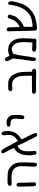

<svg xmlns="http://www.w3.org/2000/svg" viewBox="1210 -1710 618 3077"><g transform="rotate(-90 1518.5 -171.0)"><path d="M417 114.3Q431.2 114.3 440.4 106.4Q450.7 85.4 450.7 58.6Q450.7 29.3 453.1 -24.7Q455.6 -78.6 455.6 -106.2Q455.6 -133.8 454.6 -154.8Q451.7 -221.7 423.3 -265.1Q413.1 -281.2 398.4 -295.4Q369.6 -323.2 342.5 -338.1Q315.4 -353 273.9 -356.4Q240.7 -358.9 178.7 -358.9Q160.6 -358.9 140.6 -358.9H134.3Q107.9 -358.9 87.9 -345.7L79.6 -329.1Q79.1 -327.1 79.1 -324.2Q79.1 -321.3 80.1 -317.4Q81.1 -308.1 86.9 -299.8L103 -291.5Q160.2 -295.4 201.7 -295.4Q252.9 -295.4 277.8 -289.6Q326.7 -278.3 350.6 -254.9Q374.5 -231.4 383.8 -205.6Q394.5 -175.3 394.5 -132.3Q394.5 -87.9 387.2 51.3Q386.2 60.5 386.2 64.5Q386.2 87.9 397 106L413.1 113.8Q415 114.3 417 114.3ZM103.5 98.6Q117.7 98.6 127 90.8L135.3 74.7L129.4 -129.9Q129.4 -129.9 129.4 -130.4Q130.4 -139.2 130.4 -147.5Q130.4 -179.2 119.1 -206.5L103.5 -214.4Q101.6 -214.8 99.6 -214.8Q85 -214.8 75.7 -206.5Q67.9 -197.3 65.9 -184.1Q71.8 10.7 71.8 39.1Q71.8 67.4 83.5 90.3L99.6 98.1Q101.6 98.6 103.5 98.6Z M951.2 -295.9Q954.6 -309.1 955.8 -323.2Q957 -337.4 957.3 -347.4Q957.5 -357.4 957.5 -365.7Q957.5 -374 956.5 -387.2Q954.6 -417.5 940.9 -444.8L924.8 -452.6Q921.4 -453.1 917.5 -453.1Q906.2 -453.1 897.5 -445.8L889.2 -429.2Q896 -369.6 896 -339.4Q896 -326.7 895 -319.8Q894 -313 892.6 -306.6Q891.1 -300.3 889.2 -293.9Q885.3 -281.2 879.9 -268.6Q868.2 -242.2 806.2 -196.3L799.3 -191.4Q758.3 -263.2 724.9 -327.1Q691.4 -391.1 652.8 -450.7L636.7 -459.5Q634.8 -460 630.6 -460Q626.5 -460 620.1 -458Q613.8 -456.1 607.4 -451.2L599.6 -436Q614.7 -393.6 639.2 -353.5Q665 -311 684.6 -257.3L687.5 -250L679.7 -248Q656.2 -240.7 629.4 -212.9Q602.1 -184.6 586.9 -137Q571.8 -89.4 569.8 -45.4Q568.8 -27.8 568.8 -17.6Q568.8 -7.3 569.1 4.6Q569.3 16.6 570.3 29.5Q571.3 42.5 572.8 50.5Q574.2 58.6 575.7 65.9Q579.6 81.5 585.9 96.2L601.6 104Q603.5 104.5 605.5 104.5Q620.1 104.5 630.9 96.7L639.2 80.6Q632.8 13.2 632.8 -27.8Q632.8 -68.8 637.2 -89.4Q649.4 -144 671.9 -166.5Q688.5 -183.1 717.8 -195.3L724.6 -198.2L727.5 -191.4Q758.8 -113.3 798.1 -39.6Q837.4 34.2 874 108.4Q883.3 115.7 895.5 117.7Q908.2 115.7 918.9 108.4L926.8 92.8Q911.6 35.6 881.6 -16.1Q851.6 -67.9 826.2 -130.9L823.7 -136.7L829.1 -140.1Q904.3 -185.1 928.2 -234.9Q944.8 -269 951.2 -295.9Z M1176.8 -89.8Q1190.9 -89.8 1200.2 -97.2Q1216.3 -132.3 1216.3 -176.8Q1216.3 -223.6 1213.4 -270Q1210.4 -314 1179 -343.8Q1147.5 -373.5 1099.1 -373.5Q1097.7 -373.5 1096.2 -373.5Q1049.3 -372.6 1037.1 -365.2L1028.8 -348.6Q1028.3 -346.7 1028.3 -342.3Q1028.3 -337.9 1030 -332Q1031.7 -326.2 1036.6 -320.8Q1045.9 -313 1059.1 -311Q1064.9 -311 1070.3 -311Q1122.1 -311 1137.7 -293.9Q1154.8 -275.4 1155.8 -242.2Q1155.8 -234.9 1155.8 -227.1Q1155.8 -204.6 1153.3 -179.7Q1150.9 -154.8 1147 -127.4Q1147 -111.3 1156.2 -98.6L1172.9 -90.3Q1174.8 -89.8 1176.8 -89.8Z M1955.1 70.8Q1955.1 54.7 1944.8 43.5Q1935.5 35.2 1921.4 35.2Q1918.5 35.2 1907.7 36.1V28.3Q1907.7 -142.6 1891.6 -192.9Q1875 -244.1 1853 -278.3Q1832 -312 1790.5 -333.5Q1760.3 -349.1 1686 -349.1Q1659.7 -349.1 1627.9 -347.2Q1615.2 -343.8 1605.5 -335.9L1597.2 -319.3Q1596.7 -317.9 1596.7 -315.9Q1596.7 -301.3 1606 -290L1622.6 -281.7Q1667 -286.1 1697.8 -286.1Q1708.5 -286.1 1717.8 -285.6Q1757.3 -283.7 1789.1 -251.5Q1818.4 -222.2 1832 -176.8Q1844.2 -136.7 1844.2 -12.2Q1844.2 5.4 1844.2 31.7L1580.1 33.7L1564 41.5L1556.2 57.6Q1555.7 60.1 1555.7 62Q1555.7 77.1 1564 86.4Q1573.7 94.7 1586.4 96.2L1922.4 100.1Q1935.1 98.6 1946.3 90.8L1954.6 74.2Q1955.1 72.3 1955.1 70.8Z M2403.8 102.1Q2406.7 102.1 2412.1 102.1Q2417.5 102.1 2424.1 100.6Q2430.7 99.1 2433.3 96.7Q2436 94.2 2436 89.8Q2437 68.8 2438 36.6Q2439 4.4 2441.7 -29.8Q2444.3 -64 2444.3 -102.1Q2444.3 -114.7 2443.8 -128.9Q2442.9 -183.1 2427.7 -226.8Q2412.6 -270.5 2379.4 -303.2Q2347.2 -335.9 2308.1 -343.3Q2278.8 -349.1 2253.9 -349.1Q2244.1 -349.1 2235.4 -348.1Q2203.1 -345.2 2168.9 -330.1L2162.6 -327.6L2129.4 -392.1L2113.3 -399.9Q2111.8 -400.4 2109.9 -400.4Q2095.2 -400.4 2084 -391.1L2076.2 -374.5Q2080.1 -348.1 2094 -324.7Q2107.9 -301.3 2120.6 -271.5Q2112.8 -187.5 2101.1 -106.4L2077.6 54.2Q2077.6 73.2 2086.9 87.9L2103.5 96.2Q2105.5 96.7 2107.4 96.7Q2121.1 96.7 2129.9 89.8Q2149.4 2.4 2159.9 -87.9Q2170.4 -178.2 2194.8 -264.6L2196.3 -266.1Q2216.8 -283.2 2255.9 -289.6Q2262.7 -290.5 2269.5 -290.5Q2302.2 -290.5 2329.1 -265.1Q2360.8 -235.4 2371.1 -200.2Q2382.8 -160.6 2382.8 -98.6Q2382.8 -49.3 2375 40L2266.6 35.2Q2250.5 35.2 2239.3 44.4L2231 61.5Q2230.5 64 2230.5 65.9Q2230.5 80.6 2238.3 89.8Q2260.3 102.1 2288.1 102.1Q2292 102.1 2295.9 102.1H2403.3Z M3037.1 -293.9Q3037.1 -318.8 3027.8 -339.4L3011.7 -347.2Q3009.8 -347.7 3005.6 -347.7Q3001.5 -347.7 2995.6 -346.2Q2989.7 -344.7 2983.4 -340.8Q2975.6 -257.8 2948.2 -177.2Q2920.4 -96.7 2866.5 -43Q2812.5 10.7 2746.6 26.6Q2680.7 42.5 2634.8 42.5H2627.4V-98.1L2632.3 -99.6Q2659.2 -109.4 2685.1 -124.5Q2711.4 -139.6 2751.5 -181.6Q2791.5 -223.6 2802.7 -254.4Q2814 -286.1 2821.8 -318.4Q2822.3 -320.8 2822.3 -323.2Q2822.3 -337.4 2814.5 -346.7L2797.9 -355Q2795.9 -355.5 2793 -355.5Q2790 -355.5 2786.1 -354.5Q2776.9 -353.5 2769 -348.1Q2753.4 -302.2 2738.8 -269.5Q2721.7 -232.9 2695.3 -209Q2668.9 -185.1 2633.8 -169.9L2624 -165.5L2619.6 -336.4Q2618.2 -351.1 2608.4 -364.3L2591.8 -372.6Q2589.8 -373 2585.7 -373Q2581.5 -373 2575.7 -371.3Q2569.8 -369.6 2564.5 -365.2L2556.2 -349.1Q2564 73.2 2568.4 94.2Q2571.3 110.4 2613.3 113.8Q2669.4 109.9 2748 92Q2826.7 74.2 2896.5 12.9Q2966.3 -48.3 2993.2 -121.3Q3020 -194.3 3035.6 -273.9Q3037.1 -284.2 3037.1 -293.9Z"/></g></svg>

Font: Bakudai
Style: ExtraLight
Weight: 200
Version: Version 1.48